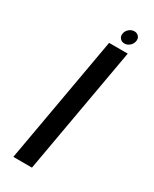

<svg xmlns="http://www.w3.org/2000/svg" viewBox="-202 -832 711 884"><g transform="rotate(30 154.0 -390.0)"><path d="M39 0 158.5 -675H257.5L138 0ZM221 -707.5Q205.5 -707.5 196.8 -718Q188 -728.5 191 -744Q193.5 -758.5 205.8 -769Q218 -779.5 233 -779.5Q248 -779.5 256.8 -769Q265.5 -758.5 262.5 -744Q260 -729 247.8 -718.2Q235.5 -707.5 221 -707.5Z"/></g></svg>

Font: Anybody ExtraExpanded Regular
Style: Italic
Weight: 400
Width: 8
Italic angle: -10°
Designer: Tyler Finck
Foundry: Etcetera Type Company
Version: Version 1.010; ttfautohint (v1.8.3) -l 8 -r 50 -G 200 -x 14 